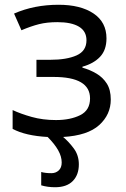

<svg xmlns="http://www.w3.org/2000/svg" viewBox="-20 -566 530 806"><path d="M239 116Q239 91 224 64.5Q209 38 180 9Q87 4 33 -25V-104Q67 -88 113.5 -75Q160 -62 215 -62Q275 -62 316.5 -82.5Q358 -103 358 -153Q358 -243 205 -243H133V-315H191Q260 -315 301.5 -333.5Q343 -352 343 -397Q343 -435 311.5 -454Q280 -473 221 -473Q177 -473 143.5 -464.5Q110 -456 70 -439L39 -509Q123 -546 226 -546Q318 -546 372.5 -509.5Q427 -473 427 -405Q427 -356 400 -327.5Q373 -299 326 -286V-282Q358 -273 385 -257Q412 -241 428.5 -215Q445 -189 445 -148Q445 -85 396.5 -41Q348 3 245 9Q269 29 290 57.5Q311 86 311 124Q311 168 285.5 194Q260 220 211 220Q180 220 153 212V156Q170 161 196 161Q214 161 226.5 149.5Q239 138 239 116Z"/></svg>

Font: Noto Sans
Style: Regular
Weight: 400
Designer: Monotype Design Team
Foundry: Monotype Imaging Inc.
Version: Version 2.007